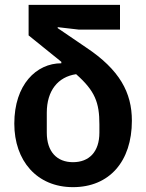

<svg xmlns="http://www.w3.org/2000/svg" viewBox="-20 -760 603 792"><path d="M475 -638V-740H98V-614L233 -505V-499C130 -499 39 -411 39 -250C39 -97 132 12 281 12C431 12 524 -94 524 -262C524 -378 474 -472 334 -565L218 -644V-648L304 -638ZM390 -247V-213C390 -134 348 -91 281 -91C215 -91 173 -134 173 -213V-295C173 -386 219 -443 294 -454C372 -385 390 -337 390 -247Z"/></svg>

Font: Braiins Sans SemiBold
Style: Regular
Weight: 600
Designer: Mike Abbink, Paul van der Laan, Pieter van Rosmalen, Jiri Chlebus, Lubos Buracinsky
Foundry: Bold Monday, Sudetype
Version: Version 1.000;hotconv 1.0.109;makeotfexe 2.5.65596